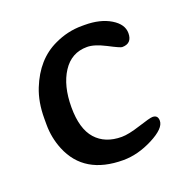

<svg xmlns="http://www.w3.org/2000/svg" viewBox="-95 -576 657 671"><g transform="rotate(-20 233.0 -240.0)"><path d="M43.5 -203.1V-225.6Q43.5 -287.1 62.5 -334.5Q99.1 -426.3 174.8 -461.4Q224.1 -484.9 276.9 -484.9H287.6Q345.7 -484.9 383.8 -461.9Q421.9 -439 421.9 -405.8Q421.9 -367.2 384.8 -367.2Q377.9 -367.2 336.9 -388.7Q295.9 -409.7 269.5 -409.7Q269 -409.7 268.6 -409.7Q210.9 -409.7 178.5 -359.9Q146 -310.1 146 -230Q146 -149.9 180.4 -111.3Q214.8 -72.8 276.4 -72.8Q301.8 -72.8 346.2 -87.2Q390.6 -101.6 400.4 -101.6Q420.4 -101.6 420.4 -80.6Q420.4 -52.2 364.3 -23.4Q308.1 5.4 253.9 5.4Q108.9 5.4 62 -108.9Q43.5 -154.3 43.5 -203.1Z"/></g></svg>

Font: Averia Gruesa Libre
Style: Regular
Weight: 500
Italic angle: -1.70001°
Version: Version 1.001